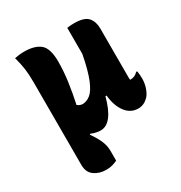

<svg xmlns="http://www.w3.org/2000/svg" viewBox="-175 -674 950 1005"><g transform="rotate(-30 300.0 -171.5)"><path d="M114 -547Q178 -547 210.5 -519.5Q243 -492 243 -412Q243 -356 234.5 -294.5Q226 -233 212 -168Q227 -156 243 -156Q267 -156 290 -174Q313 -192 333.5 -241.5Q354 -291 372 -384V-542Q386 -544 394.5 -544.5Q403 -545 414 -545Q476 -545 498 -519.5Q520 -494 520 -453V-161Q520 -157 520 -152Q520 -147 521 -142H526Q550 -142 569 -162H575Q577 -152 578 -140Q579 -128 579 -117Q579 -86 569 -58.5Q559 -31 545 -17Q518 10 484 10Q438 10 408.5 -29Q379 -68 373 -132H366Q328 11 256 11Q229 11 198 -2L195 2Q223 42 234.5 71Q246 100 246 129V188Q231 195 215.5 199.5Q200 204 177 204Q138 204 107.5 183Q77 162 77 116V-382Q77 -430 72.5 -463.5Q68 -497 56 -541Q71 -544 84.5 -545.5Q98 -547 114 -547Z"/></g></svg>

Font: Recursive Sn Csl St XBd
Style: Regular
Weight: 800
Version: Version 1.085;hotconv 1.1.0;makeotfexe 2.6.0; ttfautohint (v